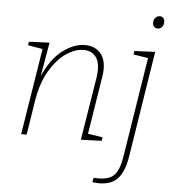

<svg xmlns="http://www.w3.org/2000/svg" viewBox="-62 -785 973 1079"><g transform="rotate(5 424.5 -245.5)"><path d="M451 -35 534 -22 531 -2 414 2 472 -358Q475 -379 475 -398Q475 -450 450.5 -476Q426 -502 386 -502Q339 -502 288 -468Q237 -434 195.5 -363.5Q154 -293 138 -191L108 0H77L155 -487L72 -501L75 -521L191 -526L158 -334Q202 -434 265.5 -482Q329 -530 391 -530Q443 -530 475 -498Q507 -466 507 -404Q507 -381 503 -360ZM670 -521 787 -526 693 68Q679 158 642.5 197.5Q606 237 537 237Q528 237 517 236Q506 235 499 234L504 209Q514 210 532 210Q593 210 621 180Q649 150 661 73L750 -488L667 -501ZM761 -689Q761 -705 771 -716.5Q781 -728 796 -728Q809 -728 816 -719.5Q823 -711 823 -697Q823 -680 813.5 -669Q804 -658 789 -658Q776 -658 768.5 -666.5Q761 -675 761 -689Z"/></g></svg>

Font: Bitter Pro ExtraLight
Style: Italic
Weight: 275
Italic angle: -9°
Designer: Sol Matas, and Bitter project Authors
Foundry: Sol Matas
Version: Version 1.010